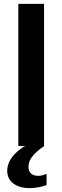

<svg xmlns="http://www.w3.org/2000/svg" viewBox="-20 -749 320 985"><path d="M74 0V-729H206V0ZM132 216Q79 216 48 192Q17 168 17 127Q17 101 30.5 75.5Q44 50 70 27.5Q96 5 133 -14H198L207 0Q170 25 148 51Q126 77 126 107Q126 129 139 141Q152 153 176 153Q188 153 198.5 150Q209 147 219 143V200Q203 207 179 211.5Q155 216 132 216Z"/></svg>

Font: Mona Sans ExtraLight SemiBold
Style: Regular
Weight: 600
Version: Version 2.000